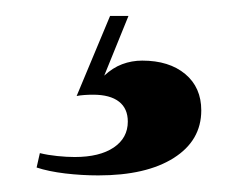

<svg xmlns="http://www.w3.org/2000/svg" viewBox="-20 -18 279 236"><path d="M100.8 197.6Q80.6 197.6 60.1 195.2Q39.5 192.7 25 187.9L29 170.2Q38.7 172.6 50.4 173.8Q62.1 175 71.8 175Q102.4 175 119.8 163.3Q137.1 151.6 137.1 131.5Q137.1 115.3 126.2 106.9Q115.3 98.4 94.4 98.4Q88.7 98.4 83.5 98.8Q78.2 99.2 74.2 100L115.3 1.6H137.9L108.1 75Q118.5 65.3 130.2 60.9Q141.9 56.5 154.8 56.5Q187.9 56.5 207.7 73Q227.4 89.5 227.4 117.7Q227.4 154.8 193.5 176.2Q159.7 197.6 100.8 197.6Z"/></svg>

Font: Playfair 5pt SemiExpanded Light ExtraBold
Style: Regular
Weight: 800
Version: Version 2.001;gftools[0.9.30]